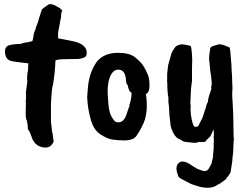

<svg xmlns="http://www.w3.org/2000/svg" viewBox="-20 -663 1191 912"><path d="M114 -353 115 -362Q94 -364 85.5 -365.5Q77 -367 58 -369Q39 -371 28 -375Q7 -382 4 -411.5Q1 -441 23 -448Q43 -453 51 -453Q59 -453 81 -455Q92 -461 111 -462L126 -466Q126 -465 134 -468L139 -489Q139 -505 148 -521Q148 -528 161 -560Q161 -564 179 -618Q183 -623 209 -641Q225 -649 254 -630Q270 -623 276 -611Q270 -605 270 -583Q269 -576 256 -509V-481Q264 -480 282.5 -476Q301 -472 327 -467Q377 -457 390 -427Q395 -405 388 -396Q381 -387 354 -383Q332 -382 296.5 -382Q261 -382 244 -377Q242 -359 242 -349L241 -334Q241 -327 232 -260Q226 -251 222 -167V-94Q222 -76 225 -60Q226 -38 230 -29Q230 -20 235 9Q223 38 195.5 38Q168 38 147 18L136 2Q133 -6 131.5 -9Q130 -12 129 -16Q122 -36 118 -41Q112 -49 112 -53Q112 -57 112 -63Q110 -80 107 -92Q102 -97 102 -126Q104 -179 102 -187Q105 -190 103 -225L106 -247Q106 -251 110 -277Q108 -281 109 -298.5Q110 -316 112 -323Q114 -335 114 -353Z M577 -295Q570 -335 538 -332Q520 -331 507 -308Q489 -273 491.5 -217.5Q494 -162 499.5 -137.5Q505 -113 519 -95Q527 -81 543 -82Q571 -82 584 -129L592 -153Q597 -158 594 -163Q604 -188 605 -222Q595 -229 593 -235Q587 -252 587 -258Q580 -263 579 -277Q578 -291 577 -295ZM394 -201 398 -252Q405 -321 440 -370Q474 -411 536 -412H542Q600 -412 626 -387Q654 -365 667.5 -339Q681 -313 685 -301Q689 -289 690 -266Q692 -223 673 -217Q687 -122 656 -66Q646 -43 627 -16Q613 2 577 4Q541 4 514.5 0Q488 -4 456 -25.5Q424 -47 411 -96Q397 -143 394 -201Z M775 -262Q773 -281 774 -287V-313L779 -355Q779 -357 795 -411Q801 -423 810 -436Q816 -447 836 -451Q841 -456 885 -445Q891 -439 893 -379L892 -336V-280L887 -239L884 -168Q887 -163 885.5 -153Q884 -143 887 -117Q894 -69 904 -61Q906 -59 921 -63Q921 -63 942 -104L953 -138V-139L957 -148Q960 -167 968 -180Q966 -191 984 -240L983 -249L986 -265L983 -300Q977 -332 977 -347L973 -384Q973 -400 979 -435Q983 -441 989 -443.5Q995 -446 1021 -453Q1027 -452 1036.5 -450.5Q1046 -449 1056 -443Q1068 -441 1071 -436Q1074 -429 1077 -382Q1080 -355 1080 -334Q1083 -300 1083 -272L1084 -253V-239Q1082 -220 1083.5 -198.5Q1085 -177 1085 -175Q1088 -125 1088 -107Q1090 -31 1089.5 -21.5Q1089 -12 1091 -8L1089 23Q1089 60 1084 90Q1084 102 1082 112Q1078 134 1075 156L1064 174Q1057 180 1057 181.5Q1057 183 1056 184Q1053 190 1023 210Q1015 213 1007.5 218.5Q1000 224 981 228Q948 232 912 219L888 211Q832 183 828.5 177.5Q825 172 825 168Q810 130 828 112Q846 94 884 118Q885 120 917 139Q940 148 950 150L964 147L972 137L979 125Q979 123 985 114Q985 108 992 83Q991 78 993 63Q995 48 995 42V16Q997 11 995 -15Q996 -15 996 -24Q996 -35 994 -49Q989 -35 979 -15L962 1Q958 9 952 11Q946 13 923 11Q923 12 914 15Q892 16 881 13Q870 13 864 11Q850 11 838 0Q808 -6 791 -63Q783 -126 783.5 -138.5Q784 -151 780 -178V-200Q778 -203 776 -228.5Q774 -254 775 -262Z"/></svg>

Font: Caveat Brush
Style: Regular
Weight: 400
Designer: Pablo Impallari
Foundry: Creative Lab NY
Version: Version 1.096; ttfautohint (v1.3)